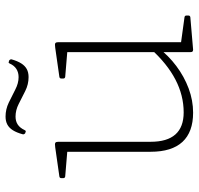

<svg xmlns="http://www.w3.org/2000/svg" viewBox="-32 -678 716 692"><g transform="rotate(-90 326.0 -332.0)"><path d="M520 -162V-14L501 -40L610 -25Q616 -24 616 -18V-11Q616 -5 610 -4L493 6Q489 6 486.5 4Q484 2 484 -5V-116V-125V-162ZM266 6Q196 6 160.5 -32.5Q125 -71 125 -147V-327H161V-147Q161 -28 267 -28Q389 -28 496 -147L500 -120Q472 -83 434 -54.5Q396 -26 353 -10Q310 6 266 6ZM484 -162V-327H520V-162ZM125 -327V-471L144 -446L36 -455Q30 -456 30 -462V-469Q30 -475 36 -476L141 -491Q154 -493 157.5 -490.5Q161 -488 161 -480V-327ZM484 -327V-471L503 -446L395 -455Q389 -456 389 -462V-469Q389 -475 395 -476L500 -491Q513 -493 516.5 -490.5Q520 -488 520 -480V-327ZM192 -599Q187 -603 188 -608Q194 -630 202.5 -643.5Q211 -657 223 -663.5Q235 -670 252 -670Q278 -670 302 -658.5Q326 -647 349 -635Q372 -623 394 -623Q411 -623 423.5 -631Q436 -639 443 -655Q446 -661 450 -658L454 -657Q459 -653 458 -648Q452 -627 443.5 -613.5Q435 -600 423 -593.5Q411 -587 394 -587Q368 -587 344 -599Q320 -611 297.5 -622.5Q275 -634 252 -634Q235 -634 223 -626Q211 -618 203 -601Q200 -595 196 -598Z"/></g></svg>

Font: Hahmlet Thin
Style: Regular
Weight: 250
Version: Version 1.002